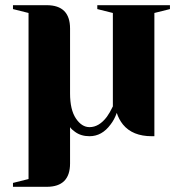

<svg xmlns="http://www.w3.org/2000/svg" viewBox="-20 -520 695 740"><path d="M30 185 90 170V-470L30 -485V-500H160Q250 -500 250 -410V-160Q250 -97 272.5 -63.5Q295 -30 325 -30Q362 -30 392 -70Q403 -85 415 -110V-470L355 -485V-500H635V-485L575 -470V5H565Q491 5 454 -40Q438 -60 430 -85Q421 -59 406 -40Q373 5 325 5Q292 5 269 -12Q256 -21 250 -30V110Q250 200 160 200H30Z"/></svg>

Font: Yeseva One
Style: Regular
Weight: 400
Designer: Jovanny Lemonad
Foundry: Jovanny Lemonad
Version: Version 2.000